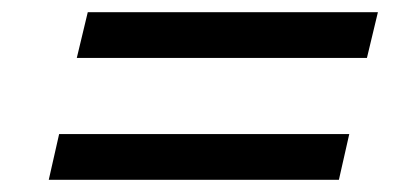

<svg xmlns="http://www.w3.org/2000/svg" viewBox="-20 -485 664 315"><path d="M124 -465H600L582 -390H106ZM77 -265H553L536 -190H60Z"/></svg>

Font: CBA Beacon Sans
Style: Italic
Weight: 400
Italic angle: -13°
Designer: Wei Huang
Foundry: Wei Huang
Version: Version 1.002